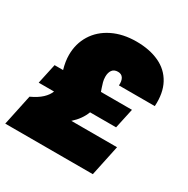

<svg xmlns="http://www.w3.org/2000/svg" viewBox="-165 -853 976 997"><g transform="rotate(30 323.0 -355.0)"><path d="M132 -271H40L66 -391H117Q104 -436 104 -475Q104 -542 137 -595.5Q170 -649 231.5 -679.5Q293 -710 374 -710Q453 -710 511 -683Q569 -656 598.5 -601.5Q628 -547 623 -467H408Q410 -495 400 -510.5Q390 -526 369 -526Q346 -526 335 -511Q324 -496 324 -471Q324 -455 328 -440Q332 -425 337 -411Q342 -397 344 -391H530L504 -271H348Q330 -223 286 -184H560L521 0H-4L35 -184Q76 -203 99.5 -225Q123 -247 132 -271Z"/></g></svg>

Font: Azeret Mono Black
Style: Italic
Weight: 900
Italic angle: -12°
Designer: Martin Vácha
Foundry: Displaay
Version: Version 1.000; Glyphs 3.0.3, build 3074